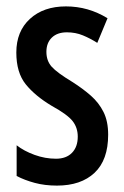

<svg xmlns="http://www.w3.org/2000/svg" viewBox="-20 -570 388 600"><path d="M318 -149Q318 -70 275.5 -30Q233 10 158 10Q120 10 88.5 1.5Q57 -7 32 -20V-116Q55 -98 88 -86Q121 -74 155 -74Q187 -74 205 -92.5Q223 -111 223 -143Q223 -171 207 -191.5Q191 -212 142 -239Q90 -270 60.5 -306.5Q31 -343 31 -406Q31 -472 73.5 -511Q116 -550 186 -550Q256 -550 316 -513L284 -436Q262 -450 239 -459.5Q216 -469 189 -469Q159 -469 142 -452.5Q125 -436 125 -408Q125 -380 141.5 -361.5Q158 -343 206 -314Q239 -293 264 -271Q289 -249 303.5 -220Q318 -191 318 -149Z"/></svg>

Font: Noto Sans Gujarati UI ExtraCondensed Medium
Style: Regular
Weight: 500
Width: 2
Designer: Jelle Bosma - Monotype Design Team, Universal Thirst
Foundry: Monotype Imaging Inc.
Version: Version 2.106; ttfautohint (v1.8.4.7-5d5b)